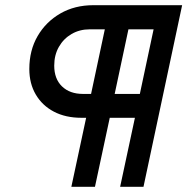

<svg xmlns="http://www.w3.org/2000/svg" viewBox="-20 -720 722 740"><path d="M255 0 312 -266H294Q233 -266 188 -289.5Q143 -313 118 -355.5Q93 -398 93 -454Q93 -526 125 -581Q157 -636 212.5 -668Q268 -700 340 -700H682L533 0H443L500 -266H403L346 0ZM422 -358H519L572 -607H475ZM300 -358H331L384 -607H326Q287 -607 256 -589Q225 -571 207 -539.5Q189 -508 189 -467Q189 -416 219 -387Q249 -358 300 -358Z"/></svg>

Font: Red Hat Text SemiBold
Style: Italic
Weight: 600
Italic angle: -12°
Designer: Pentagram, MCKL
Foundry: Pentagram, MCKL
Version: Version 1.023